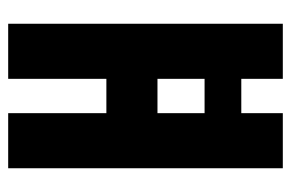

<svg xmlns="http://www.w3.org/2000/svg" viewBox="-144 -584 728 481"><g transform="rotate(90 220.5 -344.0)"><path d="M40 0V-688H178V-584H264V-688H402V0H264V-246H178V0ZM178 -374H264V-492H178Z"/></g></svg>

Font: Saira ExtraCondensed ExtraBold
Style: Regular
Weight: 800
Width: 2
Designer: Hector Gatti with collaboration of the Omnibus-Type team
Foundry: Omnibus-Type
Version: Version 1.101